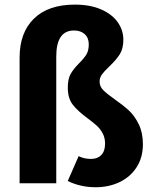

<svg xmlns="http://www.w3.org/2000/svg" viewBox="-20 -778 646 815"><path d="M297.8 -758.4Q362.4 -758.4 408.9 -738.2Q455.4 -718 479.5 -684Q503.6 -650 503.6 -609.4Q503.6 -571.4 488.1 -547.1Q472.6 -522.8 443.6 -495.6Q422.6 -475.6 412.7 -462Q402.8 -448.4 402.8 -431.2Q402.8 -411.2 418 -395.7Q433.2 -380.2 466.4 -356.8Q503.8 -330.8 527.6 -308.6Q551.4 -286.4 569 -250.6Q586.6 -214.8 586.6 -165.6Q586.6 -110 560.3 -68.7Q534 -27.4 488.2 -5.3Q442.4 16.8 385.8 16.8Q352.2 16.8 321.9 9.6Q291.6 2.4 267.6 -9.8L313.8 -115.2Q336.8 -103.4 366 -103.4Q394.2 -103.4 410.1 -120.1Q426 -136.8 426 -168.4Q426 -192.8 415.9 -211.7Q405.8 -230.6 391.2 -244.1Q376.6 -257.6 351.6 -276Q311 -305.8 289.4 -333Q267.8 -360.2 267.8 -405.6Q267.8 -442.8 279.7 -463.9Q291.6 -485 315.8 -509.6Q336.8 -530.4 346.8 -546.9Q356.8 -563.4 356.8 -590Q356.8 -617.4 339.6 -633Q322.4 -648.6 294.4 -648.6Q256.4 -648.6 237.6 -621Q218.8 -593.4 218.8 -537.8V0H63.2V-533.6Q63.2 -639.6 124.1 -699Q185 -758.4 297.8 -758.4Z"/></svg>

Font: Firava
Style: Regular
Weight: 400
Designer: Carrois Corporate & Edenspiekermann AG
Foundry: Greg Finn Gibson
Version: Version 5.000